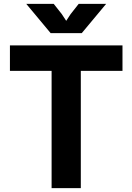

<svg xmlns="http://www.w3.org/2000/svg" viewBox="-20 -966 680 986"><path d="M609 -733V-602H395V0H245V-602H31V-733ZM240 -796 115 -946H256L297 -894L320 -859L343 -894L384 -946H525L400 -796Z"/></svg>

Font: Kreadon
Style: Bold
Weight: 700
Designer: Reiya WATANABE
Foundry: StudioGnu
Version: Version 1.003; ttfautohint (v1.8.4.7-5d5b);gftools[0.9.32]